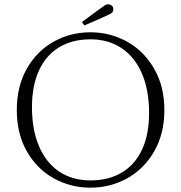

<svg xmlns="http://www.w3.org/2000/svg" viewBox="-20 -857 836 886"><path d="M57.5 -349Q57.5 -458 103.5 -539.5Q149.5 -621 227.2 -664.5Q305 -708 397.5 -708Q488.5 -708 566.8 -664.5Q645 -621 691.8 -539.2Q738.5 -457.5 738.5 -349Q738.5 -240.5 691.8 -159Q645 -77.5 567 -34.2Q489 9 397.5 9Q305.5 9 227.8 -34.2Q150 -77.5 103.8 -158.8Q57.5 -240 57.5 -349ZM668 -335.5Q668 -440 635.5 -516.5Q603 -593 542 -634.2Q481 -675.5 397.5 -675.5Q313.5 -675.5 252.8 -638.8Q192 -602 159.8 -531.5Q127.5 -461 127.5 -362.5Q127.5 -258.5 160 -182.2Q192.5 -106 253.2 -65.2Q314 -24.5 397.5 -24.5Q481.5 -24.5 542.2 -60.8Q603 -97 635.5 -166.8Q668 -236.5 668 -335.5ZM463.5 -832.5Q467.5 -835 471 -836Q474.5 -837 479 -837Q489 -837 496 -830.8Q503 -824.5 503 -814.5Q503 -806 499.2 -801Q495.5 -796 487.5 -792Q466.5 -782 430.2 -766Q394 -750 369 -739.5L358.5 -755.5Q379.5 -771.5 418.8 -800.2Q458 -829 463.5 -832.5Z"/></svg>

Font: Didactic
Style: Regular
Weight: 400
Designer: Tyler Finck
Foundry: Etcetera Type Co
Version: Version 3.007;FEAKit 1.0